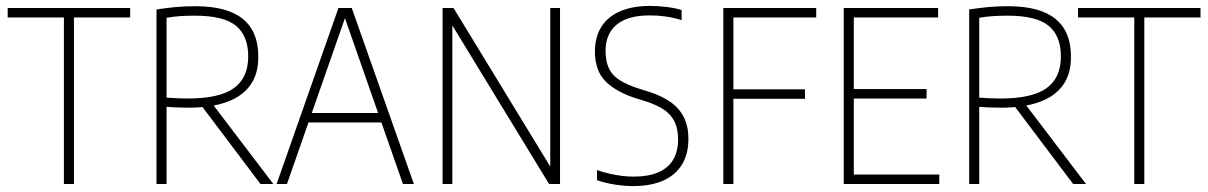

<svg xmlns="http://www.w3.org/2000/svg" viewBox="-20 -622 4084 649"><path d="M196 0V-563H6V-595H420V-563H230V0Z M509 0V-590Q538.5 -594.5 570.2 -597.8Q602 -601 641 -601Q747.5 -601 800.2 -558.5Q853 -516 853 -432Q854 -374.5 827.2 -335.8Q800.5 -297 747.2 -277.5Q694 -258 616 -258Q599 -258 578.5 -258.8Q558 -259.5 543 -261V0ZM860.5 0 649.5 -280H691L904 0ZM614 -289Q722 -289 770.5 -324Q819 -359 819 -431Q819 -501 777.5 -535Q736 -569 639 -569Q611.5 -569 589.2 -567.5Q567 -566 543 -562V-292Q564 -290.5 579.8 -289.8Q595.5 -289 614 -289Z M915 0 1124 -595H1169L1379 0H1342L1141 -575H1151L950 0ZM1009 -208 1018 -240H1275L1284 -208Z M1476 0V-595H1513L1854 -36H1840V-595H1873V0H1836L1495 -559H1509V0Z M2120 7Q2092.5 7 2060.2 2.2Q2028 -2.5 1998 -13V-47Q2020 -39.5 2041 -34.8Q2062 -30 2082.2 -27.5Q2102.5 -25 2122 -25Q2171 -25 2204.5 -39.2Q2238 -53.5 2255 -81.5Q2272 -109.5 2272 -151Q2272 -184 2261.5 -208Q2251 -232 2226.8 -249.5Q2202.5 -267 2161 -280L2135 -288Q2063 -310.5 2027 -346.8Q1991 -383 1991 -448Q1991 -496 2012.2 -530.5Q2033.5 -565 2075.2 -583.5Q2117 -602 2178 -602Q2203.5 -602 2233 -598.5Q2262.5 -595 2284 -588V-554Q2256.5 -562.5 2230.2 -566.2Q2204 -570 2177 -570Q2126.5 -570 2093.2 -555.8Q2060 -541.5 2043.5 -514.8Q2027 -488 2027 -450Q2027 -397.5 2052.5 -369.5Q2078 -341.5 2144 -321L2170 -313Q2215 -299 2245.5 -277.8Q2276 -256.5 2291.5 -225.8Q2307 -195 2307 -153Q2307 -101.5 2285.2 -65.8Q2263.5 -30 2221.8 -11.5Q2180 7 2120 7Z M2425 0V-595H2739V-563H2459V0ZM2454 -288V-320H2701V-288Z M2832 0V-595H3151V-563H2866V-32H3155V0ZM2861 -289V-321H3112V-289Z M3256 0V-590Q3285.5 -594.5 3317.2 -597.8Q3349 -601 3388 -601Q3494.5 -601 3547.2 -558.5Q3600 -516 3600 -432Q3601 -374.5 3574.2 -335.8Q3547.5 -297 3494.2 -277.5Q3441 -258 3363 -258Q3346 -258 3325.5 -258.8Q3305 -259.5 3290 -261V0ZM3607.5 0 3396.5 -280H3438L3651 0ZM3361 -289Q3469 -289 3517.5 -324Q3566 -359 3566 -431Q3566 -501 3524.5 -535Q3483 -569 3386 -569Q3358.5 -569 3336.2 -567.5Q3314 -566 3290 -562V-292Q3311 -290.5 3326.8 -289.8Q3342.5 -289 3361 -289Z M3814 0V-563H3624V-595H4038V-563H3848V0Z"/></svg>

Font: Encode Sans SC Condensed Thin
Style: Regular
Weight: 100
Width: 3
Designer: Multiple Designers
Foundry: Impallari Type
Version: Version 3.002